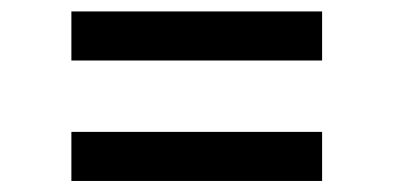

<svg xmlns="http://www.w3.org/2000/svg" viewBox="-20 -458 705 344"><path d="M107.9 -349.6V-437.5H557.1V-349.6ZM107.9 -133.8V-221.7H557.1V-133.8Z"/></svg>

Font: Inter Cardless
Style: Regular
Weight: 400
Designer: Rasmus Andersson
Foundry: rsms
Version: Version 4.001;git-9221beed3